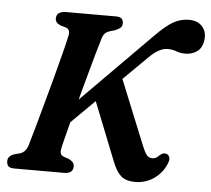

<svg xmlns="http://www.w3.org/2000/svg" viewBox="-52 -769 921 838"><g transform="rotate(5 409.0 -350.0)"><path d="M235.5 -100.5Q230.5 -76.5 253 -69L273 -62.5Q283.5 -57 290.2 -50Q297 -43 297 -31.5Q297 0 257 0H40Q19.5 0 12.8 -8Q6 -16 6 -28Q5.5 -41 13.2 -49.2Q21 -57.5 33.5 -61.5L57.5 -68Q83 -74.5 93.5 -108Q101 -132.5 114.5 -181.2Q128 -230 144.8 -290.5Q161.5 -351 177.8 -412Q194 -473 206.8 -523Q219.5 -573 225 -600Q230.5 -626.5 208 -633.5L186.5 -639.5Q163 -649 163 -668Q163 -700 207 -700H425Q456 -700 456 -673Q456 -659.5 447.8 -652.5Q439.5 -645.5 425 -639.5L402.5 -633Q390.5 -629.5 382.2 -621.8Q374 -614 369 -597Q361.5 -573 349.2 -529.2Q337 -485.5 322.2 -431.8Q307.5 -378 293 -324L598.5 -632Q642.5 -676.5 674.2 -694.8Q706 -713 743 -713Q780.5 -713 800.8 -690.5Q821 -668 817.5 -634.5Q814 -598 791.8 -581.2Q769.5 -564.5 739 -564.5Q717 -564.5 699.8 -571.2Q682.5 -578 661 -578Q623.5 -578 579 -533L475.5 -430.5L590.5 -147.5Q600 -123.5 609.5 -110.2Q619 -97 636 -97Q645.5 -97 652.8 -101.5Q660 -106 667.5 -114Q681.5 -126 695 -122Q704 -119.5 708.5 -109.2Q713 -99 706 -81.5Q689 -38.5 652 -13Q615 12.5 570 12.5Q529.5 12.5 508 -6.2Q486.5 -25 470.5 -66L368 -324L265.5 -222.5Q253.5 -176.5 245.2 -143.5Q237 -110.5 235.5 -100.5Z"/></g></svg>

Font: Fraunces 9pt Soft SemiBold
Style: Italic
Weight: 600
Italic angle: -16°
Version: Version 1.000;[b76b70a41]